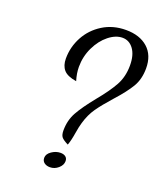

<svg xmlns="http://www.w3.org/2000/svg" viewBox="-136 -807 760 904"><g transform="rotate(20 244.5 -355.0)"><path d="M223 -175Q223 -226 246 -267Q269 -308 316 -366Q364 -424 388.5 -468Q413 -512 413 -569Q413 -621 391.5 -650.5Q370 -680 336 -680Q302 -680 267.5 -652.5Q233 -625 211 -579Q189 -533 189 -481Q189 -449 200 -413Q154 -420 136 -441Q118 -462 118 -497Q118 -555 145.5 -606Q173 -657 223.5 -688.5Q274 -720 339 -720Q408 -720 448.5 -684Q489 -648 489 -582Q489 -528 465.5 -488.5Q442 -449 394 -396Q352 -349 328.5 -315.5Q305 -282 292 -237Q286 -218 280 -181Q274 -143 265 -119Q239 -132 231 -142.5Q223 -153 223 -175ZM182 -23Q182 -42 203 -56.5Q224 -71 247 -71Q263 -71 272.5 -63.5Q282 -56 282 -42Q282 -22 263.5 -6Q245 10 222 10Q205 10 193.5 1.5Q182 -7 182 -23Z"/></g></svg>

Font: Dancing Script
Style: Bold
Weight: 700
Designer: Pablo Impallari
Foundry: Pablo Impallari
Version: Version 2.000